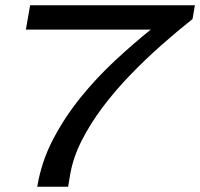

<svg xmlns="http://www.w3.org/2000/svg" viewBox="-20 -707 758 727"><path d="M121 0Q137 -96 181.5 -180.5Q226 -265 286.5 -339.5Q347 -414 416 -478Q485 -542 551 -595H78L94 -687H718L709 -635Q651 -589 590.5 -535.5Q530 -482 473 -423Q416 -364 369 -301.5Q322 -239 289.5 -175Q257 -111 246 -48Q244 -36 242 -24Q240 -12 238 0Z"/></svg>

Font: Archivo Expanded
Style: Italic
Weight: 400
Width: 7
Italic angle: -10°
Designer: Hector Gatti
Foundry: Omnibus-Type
Version: Version 2.001